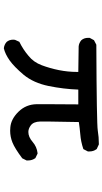

<svg xmlns="http://www.w3.org/2000/svg" viewBox="222 -722 555 1040"><g transform="rotate(90 500.0 -202.5)"><path d="M195.3 3.9Q195.3 -3.9 196.3 -5.9L207 -29.3Q249 -49.8 283.2 -79.1Q317.4 -106.4 334 -150.9Q350.6 -195.3 360.4 -244.1Q370.1 -293 370.1 -340.8Q370.1 -344.7 370.1 -348.6L231.4 -350.6Q212.9 -352.5 198.2 -365.2Q185.5 -379.9 185.5 -401.4Q185.5 -404.3 185.5 -410.2L198.2 -433.6L222.7 -446.3H224.6Q652.3 -448.2 687.5 -454.1Q722.7 -460 760.7 -460H762.7L788.1 -448.2L789.1 -446.3Q800.8 -430.7 800.8 -409.2Q800.8 -406.2 800.8 -400.4L788.1 -376Q747.1 -362.3 708 -359.4Q673.8 -356.4 641.6 -351.6Q638.7 -216.8 638.7 -183.6Q638.7 -150.4 638.7 -142.6Q639.6 -105.5 660.2 -90.8Q677.7 -78.1 695.3 -78.1Q722.7 -78.1 749 -101.1Q775.4 -124 809.6 -127.9H812.5L836.9 -116.2Q849.6 -98.6 849.6 -77.1Q849.6 -74.2 849.6 -68.4L837.9 -44.9Q784.2 -4.9 752.9 7.8Q721.7 20.5 688.5 20.5Q679.7 20.5 669.9 19.5Q625 15.6 585.4 -24.9Q545.9 -65.4 544.9 -123Q544.9 -141.6 544.9 -188.5Q544.9 -235.4 545.9 -348.6H465.8Q462.9 -268.6 446.3 -187.5Q429.7 -106.4 385.7 -52.7Q341.8 -1 307.6 23.4Q272.5 47.9 242.2 54.7Q222.7 52.7 208 40Q195.3 25.4 195.3 3.9Z"/></g></svg>

Font: JasonHandwriting2
Style: SemiBold
Weight: 600
Version: Version 1.04.7